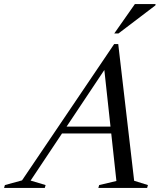

<svg xmlns="http://www.w3.org/2000/svg" viewBox="-95 -921 796 941"><path d="M187 -267 198.5 -300.5H524.5L513.5 -267ZM562.5 -35 630 -14 626 0H387L391 -14L475.5 -34L413.5 -604.5H434L55 -36L128.5 -14L124.5 0H-75L-71 -14L13 -37L464.5 -705H484.5ZM465 -757 566 -901H667.5L666.5 -894.5L485.5 -757Z"/></svg>

Font: Newsreader 48pt
Style: Italic
Weight: 400
Italic angle: -17°
Version: Version 1.003